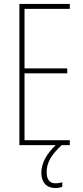

<svg xmlns="http://www.w3.org/2000/svg" viewBox="-20 -734 421 971"><path d="M216 136C216 88 240 48 292 0H333V-25H104V-363H320V-388H104V-689H333V-714H78V0H262C217 42 189 90 189 140C189 189 216 217 260 217C274 217 287 214 295 211V188C289 190 273 193 261 193C231 193 216 174 216 136Z"/></svg>

Font: Noto Sans Arabic ExtCond Thin
Style: Regular
Weight: 100
Width: 2
Designer: Monotype Design Team, Nadine Chahine, Nizar Qandah and Khaled Hosny
Foundry: Monotype Imaging Inc.
Version: Version 2.012